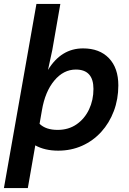

<svg xmlns="http://www.w3.org/2000/svg" viewBox="-35 -760 657 980"><path d="M107 200H-15L151 -740H273L232 -505L210 -403Q277 -513 389 -513Q473 -513 521 -463Q569 -413 569 -324Q569 -254 546 -193Q523 -132 481.5 -86.5Q440 -41 384 -16Q328 9 262 9Q194 9 145 -18L142 0ZM352 -405Q289 -405 242 -348.5Q195 -292 179 -197L167 -128Q199 -97 259 -97Q315 -97 356 -125.5Q397 -154 419.5 -201.5Q442 -249 442 -306Q442 -405 352 -405Z"/></svg>

Font: Livvic SemiBold
Style: Italic
Weight: 600
Italic angle: -10°
Designer: Jacques Le Bailly, Baron von Fonthausen
Version: Version 1.001; ttfautohint (v1.8.2)